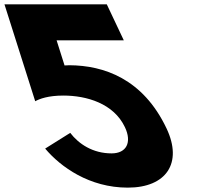

<svg xmlns="http://www.w3.org/2000/svg" viewBox="-234 -845 955 880"><path d="M-27 -164C43.7 -80 175.6 15 351.6 15C528.6 15 604.2 -98 529.5 -256C421.2 -485 240.9 -545 84.4 -546C76.4 -546 68.9 -545 61.9 -545L25.5 -660H333.5L255.5 -825H-213.5L-72.6 -381C-52.8 -392 -12.9 -407 56.1 -407C163.1 -407 287.1 -371 338.6 -262C371.7 -192 345.4 -142 277.4 -142C191.4 -142 127 -185 87.9 -236Z"/></svg>

Font: Hussar
Style: BdOpOblFive
Weight: 700
Foundry: Cannot Into Space Fonts
Version: Version 2.00